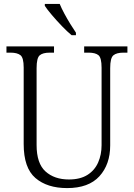

<svg xmlns="http://www.w3.org/2000/svg" viewBox="-20 -951 684 981"><path d="M323 10Q221 10 161 -41.5Q101 -93 101 -215V-606Q101 -656 84.5 -669Q68 -682 34 -682H13V-714H256V-682H234Q199 -682 183 -668.5Q167 -655 167 -603V-210Q167 -116 212.5 -75Q258 -34 332 -34Q390 -34 427 -57.5Q464 -81 481.5 -121Q499 -161 499 -209V-605Q499 -656 483 -669Q467 -682 433 -682H410V-714H631V-682H610Q576 -682 559.5 -668.5Q543 -655 543 -603V-208Q543 -111 488 -50.5Q433 10 323 10ZM346 -771Q324 -789 296.5 -817.5Q269 -846 244.5 -875Q220 -904 209 -921V-931H285Q294 -909 308.5 -882Q323 -855 339 -829Q355 -803 368 -784V-771Z"/></svg>

Font: Noto Serif Tamil SemiCondensed Light
Style: Italic
Weight: 300
Width: 4
Italic angle: -12°
Designer: Indian Type Foundry, Tom Grace, and the Monotype Design Team
Foundry: Monotype Imaging Inc.
Version: Version 2.003; ttfautohint (v1.8.4.7-5d5b)